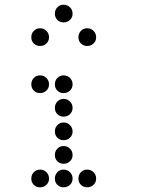

<svg xmlns="http://www.w3.org/2000/svg" viewBox="-20 -808 640 815"><path d="M249 -788Q234 -788 223.5 -777Q213 -766 213 -751V-749Q213 -734 223.5 -723.5Q234 -713 249 -713H251Q266 -713 277 -723.5Q288 -734 288 -749V-751Q288 -766 277 -777Q266 -788 251 -788ZM149 -688Q134 -688 123.5 -677Q113 -666 113 -651V-649Q113 -634 123.5 -623.5Q134 -613 149 -613H151Q166 -613 177 -623.5Q188 -634 188 -649V-651Q188 -666 177 -677Q166 -688 151 -688ZM349 -688Q334 -688 323.5 -677Q313 -666 313 -651V-649Q313 -634 323.5 -623.5Q334 -613 349 -613H351Q366 -613 377 -623.5Q388 -634 388 -649V-651Q388 -666 377 -677Q366 -688 351 -688ZM149 -488Q134 -488 123.5 -477Q113 -466 113 -451V-449Q113 -434 123.5 -423.5Q134 -413 149 -413H151Q166 -413 177 -423.5Q188 -434 188 -449V-451Q188 -466 177 -477Q166 -488 151 -488ZM249 -488Q234 -488 223.5 -477Q213 -466 213 -451V-449Q213 -434 223.5 -423.5Q234 -413 249 -413H251Q266 -413 277 -423.5Q288 -434 288 -449V-451Q288 -466 277 -477Q266 -488 251 -488ZM249 -388Q234 -388 223.5 -377Q213 -366 213 -351V-349Q213 -334 223.5 -323.5Q234 -313 249 -313H251Q266 -313 277 -323.5Q288 -334 288 -349V-351Q288 -366 277 -377Q266 -388 251 -388ZM249 -288Q234 -288 223.5 -277Q213 -266 213 -251V-249Q213 -234 223.5 -223.5Q234 -213 249 -213H251Q266 -213 277 -223.5Q288 -234 288 -249V-251Q288 -266 277 -277Q266 -288 251 -288ZM249 -188Q234 -188 223.5 -177Q213 -166 213 -151V-149Q213 -134 223.5 -123.5Q234 -113 249 -113H251Q266 -113 277 -123.5Q288 -134 288 -149V-151Q288 -166 277 -177Q266 -188 251 -188ZM149 -88Q134 -88 123.5 -77Q113 -66 113 -51V-49Q113 -34 123.5 -23.5Q134 -13 149 -13H151Q166 -13 177 -23.5Q188 -34 188 -49V-51Q188 -66 177 -77Q166 -88 151 -88ZM249 -88Q234 -88 223.5 -77Q213 -66 213 -51V-49Q213 -34 223.5 -23.5Q234 -13 249 -13H251Q266 -13 277 -23.5Q288 -34 288 -49V-51Q288 -66 277 -77Q266 -88 251 -88ZM349 -88Q334 -88 323.5 -77Q313 -66 313 -51V-49Q313 -34 323.5 -23.5Q334 -13 349 -13H351Q366 -13 377 -23.5Q388 -34 388 -49V-51Q388 -66 377 -77Q366 -88 351 -88Z"/></svg>

Font: Doto Rounded
Style: Bold
Weight: 700
Monospace: yes
Version: Version 1.000